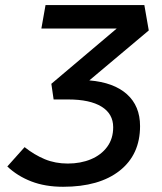

<svg xmlns="http://www.w3.org/2000/svg" viewBox="-20 -713 626 743"><path d="M224.1 9.8Q154.8 9.8 101.1 -11Q47.4 -31.7 8.3 -68.8L75.2 -143.6Q112.8 -113.8 153.3 -96.9Q193.8 -80.1 242.2 -80.1Q292 -80.1 331.8 -96.7Q371.6 -113.3 394.8 -144.8Q418 -176.3 418 -220.7Q418 -272.5 373 -300.3Q328.1 -328.1 243.7 -328.1H187.5L178.7 -388.7L431.6 -602.5H140.1L156.2 -693.4H538.6L555.7 -595.2L325.7 -401.9Q420.4 -394 471.2 -348.4Q522 -302.7 522 -225.1Q522 -114.7 443.1 -52.5Q364.3 9.8 224.1 9.8Z"/></svg>

Font: CaskaydiaCove NFP
Style: Italic
Weight: 400
Italic angle: -10°
Designer: Aaron Bell
Foundry: Saja Typeworks
Version: Version 2111.001; VTT 6.35;Nerd Fonts 3.1.1